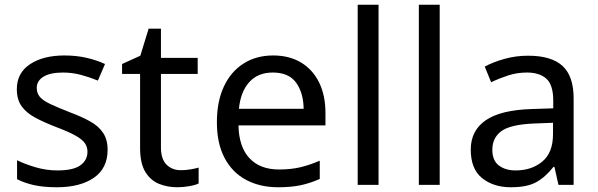

<svg xmlns="http://www.w3.org/2000/svg" viewBox="-20 -780 2521 810"><path d="M434 -148Q434 -70 376 -30Q318 10 220 10Q164 10 123.5 1Q83 -8 52 -24V-104Q84 -88 129.5 -74.5Q175 -61 222 -61Q289 -61 319 -82.5Q349 -104 349 -140Q349 -160 338 -176Q327 -192 298.5 -208Q270 -224 217 -244Q165 -264 128 -284Q91 -304 71 -332Q51 -360 51 -404Q51 -472 106.5 -509Q162 -546 252 -546Q301 -546 343.5 -536.5Q386 -527 423 -510L393 -440Q359 -454 322 -464Q285 -474 246 -474Q192 -474 163.5 -456.5Q135 -439 135 -409Q135 -387 148 -371.5Q161 -356 191.5 -341.5Q222 -327 273 -307Q324 -288 360 -268Q396 -248 415 -219.5Q434 -191 434 -148Z M743 -62Q763 -62 784 -65.5Q805 -69 818 -73V-6Q804 1 778 5.5Q752 10 728 10Q686 10 650.5 -4.5Q615 -19 593 -55Q571 -91 571 -156V-468H495V-510L572 -545L607 -659H659V-536H814V-468H659V-158Q659 -109 682.5 -85.5Q706 -62 743 -62Z M1132 -546Q1201 -546 1250.5 -516Q1300 -486 1326.5 -431.5Q1353 -377 1353 -304V-251H986Q988 -160 1032.5 -112.5Q1077 -65 1157 -65Q1208 -65 1247.5 -74.5Q1287 -84 1329 -102V-25Q1288 -7 1248 1.5Q1208 10 1153 10Q1077 10 1018.5 -21Q960 -52 927.5 -113.5Q895 -175 895 -264Q895 -352 924.5 -415Q954 -478 1007.5 -512Q1061 -546 1132 -546ZM1131 -474Q1068 -474 1031.5 -433.5Q995 -393 988 -321H1261Q1260 -389 1229 -431.5Q1198 -474 1131 -474Z M1577 0H1489V-760H1577Z M1835 0H1747V-760H1835Z M2208 -545Q2306 -545 2353 -502Q2400 -459 2400 -365V0H2336L2319 -76H2315Q2280 -32 2241.5 -11Q2203 10 2135 10Q2062 10 2014 -28.5Q1966 -67 1966 -149Q1966 -229 2029 -272.5Q2092 -316 2223 -320L2314 -323V-355Q2314 -422 2285 -448Q2256 -474 2203 -474Q2161 -474 2123 -461.5Q2085 -449 2052 -433L2025 -499Q2060 -518 2108 -531.5Q2156 -545 2208 -545ZM2234 -259Q2134 -255 2095.5 -227Q2057 -199 2057 -148Q2057 -103 2084.5 -82Q2112 -61 2155 -61Q2223 -61 2268 -98.5Q2313 -136 2313 -214V-262Z"/></svg>

Font: Go Noto Kurrent-Regular
Style: Regular
Weight: 400
Designer: Monotype Design Team
Foundry: Monotype Imaging Inc.
Version: Version 2.012; ttfautohint (v1.8.4.7-5d5b)